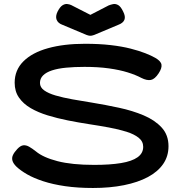

<svg xmlns="http://www.w3.org/2000/svg" viewBox="-20 -917 899 956"><path d="M443 19Q366 19 304.5 10Q243 1 195.5 -14.5Q148 -30 115 -49Q82 -68 61 -88Q46 -103 42 -117Q38 -131 44.5 -145Q51 -159 66 -175Q82 -192 96 -193.5Q110 -195 125 -186.5Q140 -178 159 -163Q195 -133 266.5 -114.5Q338 -96 449 -96Q528 -96 582.5 -105Q637 -114 665 -134Q693 -154 693 -186Q693 -213 670.5 -231Q648 -249 610 -261Q572 -273 523.5 -282Q475 -291 422 -299Q370 -307 317.5 -317.5Q265 -328 217.5 -342.5Q170 -357 133 -378.5Q96 -400 74.5 -431Q53 -462 53 -505Q53 -568 96.5 -611.5Q140 -655 219 -677Q298 -699 403 -699Q474 -699 530.5 -692.5Q587 -686 630 -675Q673 -664 703.5 -652Q734 -640 753 -629Q781 -613 784 -595.5Q787 -578 770 -552Q751 -523 731.5 -519Q712 -515 684 -529Q656 -544 616 -556.5Q576 -569 522.5 -576.5Q469 -584 401 -584Q350 -584 309 -580Q268 -576 239 -566.5Q210 -557 194.5 -541.5Q179 -526 179 -504Q179 -482 200 -467Q221 -452 257 -441.5Q293 -431 340 -422.5Q387 -414 438 -406Q505 -395 572.5 -380.5Q640 -366 695.5 -342.5Q751 -319 785 -282Q819 -245 819 -189Q819 -139 792.5 -100.5Q766 -62 716.5 -35.5Q667 -9 597.5 5Q528 19 443 19ZM430 -843 521 -890Q531 -894 543 -896.5Q555 -899 568 -892Q581 -885 593 -860Q606 -835 599.5 -818.5Q593 -802 568 -793L449 -743Q445 -742 440.5 -740.5Q436 -739 430 -739Q424 -739 419 -740.5Q414 -742 411 -743L292 -793Q269 -801 262 -818.5Q255 -836 267 -860Q279 -883 291 -890.5Q303 -898 314 -897Q325 -896 334 -892Z"/></svg>

Font: Fredoka Expanded Medium
Style: Regular
Weight: 500
Width: 7
Designer: Ben Nathan
Foundry: Milena B. Brandão, Ben Nathan
Version: Version 2.001